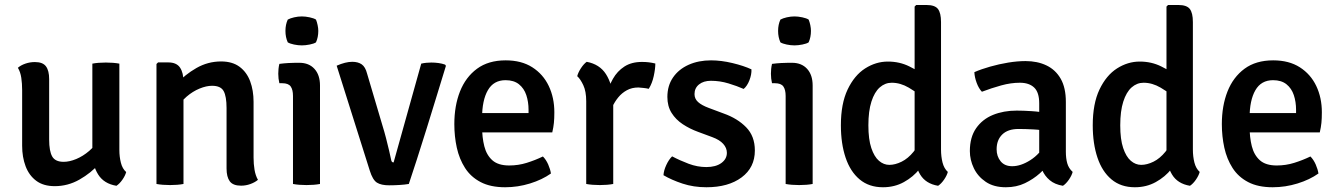

<svg xmlns="http://www.w3.org/2000/svg" viewBox="-20 -756 5499 789"><path d="M470.5 -140Q470.5 -112 476.8 -87.2Q483 -62.5 498.5 -49Q494.5 -34 483 -17.5Q471.5 -1 458.5 7.5Q407 -1 383.2 -39.2Q359.5 -77.5 359.5 -128V-494.5Q383 -499 415 -499Q446 -499 470.5 -494.5ZM71 -386Q71 -412.5 67.5 -436.2Q64 -460 53.5 -477.5Q65.5 -488 84.2 -494.5Q103 -501 123.5 -501Q156 -501 169 -483.2Q182 -465.5 182 -431V-182.5Q182 -135 194.5 -113Q207 -91 241.5 -91Q265.5 -91 293.2 -102.5Q321 -114 346.5 -135.8Q372 -157.5 387.5 -187.5V-83Q354 -45 306.5 -18Q259 9 205 9Q158.5 9 129 -13Q99.5 -35 85.2 -72.8Q71 -110.5 71 -157Z M671.5 -499.5Q705.5 -499.5 719.8 -478.2Q734 -457 734 -420V0Q710.5 4.5 679 4.5Q647.5 4.5 623 0V-493L629.5 -499.5ZM1022 -108.5Q1022 -82 1026 -58.2Q1030 -34.5 1040 -17Q1027.5 -6.5 1009 0.2Q990.5 7 970.5 7Q937.5 7 924.2 -11Q911 -29 911 -63.5V-312Q911 -360 899 -381.8Q887 -403.5 851.5 -403.5Q828 -403.5 800 -392Q772 -380.5 747 -359Q722 -337.5 706 -307V-411.5Q740 -449.5 787.2 -476.5Q834.5 -503.5 888.5 -503.5Q935 -503.5 964.5 -481.5Q994 -459.5 1008 -422Q1022 -384.5 1022 -337.5Z M1295 0Q1271 4.5 1239.5 4.5Q1208 4.5 1184 0V-361.5Q1184 -387.5 1174.5 -400.8Q1165 -414 1140 -414H1128Q1123.5 -433 1123.5 -453Q1123.5 -462.5 1124.5 -472.8Q1125.5 -483 1128 -493.5Q1147.5 -496 1165.5 -497Q1183.5 -498 1195 -498H1210Q1249.5 -498 1272.2 -473Q1295 -448 1295 -404.5ZM1153 -629Q1153 -655 1162.5 -675.5Q1172.5 -681 1188.8 -684.8Q1205 -688.5 1220.5 -688.5Q1235 -688.5 1252.5 -684.8Q1270 -681 1278.5 -675.5Q1282.5 -666 1285.2 -653Q1288 -640 1288 -629Q1288 -603 1278.5 -582Q1270.5 -576.5 1252.8 -573Q1235 -569.5 1220.5 -569.5Q1205 -569.5 1188.2 -573Q1171.5 -576.5 1162.5 -582Q1153 -603 1153 -629Z M1711 -494.5Q1721.5 -497 1732 -498Q1742.5 -499 1752.5 -499Q1767 -499 1781.8 -497Q1796.5 -495 1809 -490.5L1812.5 -485.5Q1795 -428.5 1774.5 -361.5Q1754 -294.5 1733 -227Q1712 -159.5 1693 -100.5Q1674 -41.5 1660 0Q1642 3 1620.8 4.2Q1599.5 5.5 1579 5.5Q1546.5 5.5 1529 -5.5Q1511.5 -16.5 1499.5 -55L1363.5 -486Q1381.5 -494 1397.5 -498Q1413.5 -502 1427.5 -502Q1451.5 -502 1466.5 -491.5Q1481.5 -481 1488.5 -453.5L1552 -239Q1559.5 -215 1566.5 -187.8Q1573.5 -160.5 1579.2 -136.2Q1585 -112 1588 -96.5Q1590 -88.5 1597.5 -88.5Z M1916.5 -212V-291.5H2152V-304.5Q2152 -337.5 2142.8 -365.2Q2133.5 -393 2112.5 -409.8Q2091.5 -426.5 2057.5 -426.5Q2008.5 -426.5 1984.8 -385.2Q1961 -344 1961 -271V-237Q1961 -191.5 1970.2 -155Q1979.5 -118.5 2003.5 -97.2Q2027.5 -76 2072.5 -76Q2110 -76 2144.5 -86.8Q2179 -97.5 2211 -113Q2224 -100 2232.8 -80Q2241.5 -60 2244 -43Q2208 -17.5 2158 -2Q2108 13.5 2056 13.5Q1995.5 13.5 1955 -7.8Q1914.5 -29 1891 -65.8Q1867.5 -102.5 1857.2 -149Q1847 -195.5 1847 -246Q1847 -321 1870.2 -380Q1893.5 -439 1940.2 -473.5Q1987 -508 2058 -508Q2123 -508 2167.5 -479.5Q2212 -451 2235 -402.8Q2258 -354.5 2258 -294.5Q2258 -269 2256.2 -251.2Q2254.5 -233.5 2249.5 -212Z M2673 -495Q2673 -473.5 2666.5 -443.5Q2660 -413.5 2646 -391Q2635.5 -393.5 2625 -394.5Q2614.5 -395.5 2603.5 -396.5Q2576.5 -396.5 2556 -385.2Q2535.5 -374 2520.8 -356Q2506 -338 2495.8 -315.8Q2485.5 -293.5 2478 -271.5L2462.5 -291Q2464 -327 2472.5 -364Q2481 -401 2498.8 -432.2Q2516.5 -463.5 2545.8 -482.5Q2575 -501.5 2618 -501.5Q2633 -501.5 2645.8 -500Q2658.5 -498.5 2673 -495ZM2352 -443Q2356 -458.5 2367.5 -476Q2379 -493.5 2391 -502Q2444 -492 2470 -451.5Q2496 -411 2500 -349.5V0Q2476 4.5 2445 4.5Q2413.5 4.5 2389 0V-340Q2389 -380.5 2377 -406Q2365 -431.5 2352 -443Z M2706.5 -36Q2707.5 -55 2718 -77.8Q2728.5 -100.5 2742 -113.5Q2774 -96.5 2810 -83Q2846 -69.5 2882.5 -69.5Q2921.5 -69.5 2944.2 -86Q2967 -102.5 2967 -128Q2967 -148 2952 -164.8Q2937 -181.5 2907 -192.5L2849 -214Q2814.5 -226.5 2785.8 -245.5Q2757 -264.5 2739.8 -292Q2722.5 -319.5 2722.5 -357.5Q2722.5 -404 2745.8 -437.8Q2769 -471.5 2809.8 -489.8Q2850.5 -508 2902 -508Q2943.5 -508 2990.2 -496.8Q3037 -485.5 3068 -471Q3069 -450.5 3059.8 -426.5Q3050.5 -402.5 3036 -390.5Q3009 -402.5 2973.8 -413.2Q2938.5 -424 2901.5 -424Q2871 -424 2852.5 -409Q2834 -394 2834 -369.5Q2834 -350 2848.5 -336.8Q2863 -323.5 2892.5 -312.5L2954 -289.5Q3010.5 -269.5 3046.2 -233Q3082 -196.5 3082 -137.5Q3082 -67.5 3027.5 -27Q2973 13.5 2883 13.5Q2830 13.5 2784.8 -1.5Q2739.5 -16.5 2706.5 -36Z M3319.5 0Q3295.5 4.5 3264 4.5Q3232.5 4.5 3208.5 0V-361.5Q3208.5 -387.5 3199 -400.8Q3189.5 -414 3164.5 -414H3152.5Q3148 -433 3148 -453Q3148 -462.5 3149 -472.8Q3150 -483 3152.5 -493.5Q3172 -496 3190 -497Q3208 -498 3219.5 -498H3234.5Q3274 -498 3296.8 -473Q3319.5 -448 3319.5 -404.5ZM3177.5 -629Q3177.5 -655 3187 -675.5Q3197 -681 3213.2 -684.8Q3229.5 -688.5 3245 -688.5Q3259.5 -688.5 3277 -684.8Q3294.5 -681 3303 -675.5Q3307 -666 3309.8 -653Q3312.5 -640 3312.5 -629Q3312.5 -603 3303 -582Q3295 -576.5 3277.2 -573Q3259.5 -569.5 3245 -569.5Q3229.5 -569.5 3212.8 -573Q3196 -576.5 3187 -582Q3177.5 -603 3177.5 -629Z M3847 -141Q3847 -113 3853.2 -88.2Q3859.5 -63.5 3875 -49.5Q3871 -34.5 3859.5 -17.8Q3848 -1 3835 7.5Q3784 -1 3761.2 -39Q3738.5 -77 3738.5 -127V-729L3745 -735.5H3787Q3822 -735.5 3834.5 -719Q3847 -702.5 3847 -665.5ZM3435.5 -241Q3435.5 -330 3463.2 -388.2Q3491 -446.5 3535.2 -474.8Q3579.5 -503 3628.5 -503Q3677 -503 3717 -483Q3757 -463 3791.5 -438.5L3778 -353Q3749 -375.5 3714.5 -395.8Q3680 -416 3644.5 -416Q3617 -416 3595.2 -396.8Q3573.5 -377.5 3561 -338.5Q3548.5 -299.5 3548.5 -241Q3548.5 -183.5 3560.5 -147.8Q3572.5 -112 3592 -95.2Q3611.5 -78.5 3634.5 -78.5Q3658.5 -78.5 3685 -91.5Q3711.5 -104.5 3734.5 -132.8Q3757.5 -161 3770.5 -207.5L3793.5 -129Q3785 -94.5 3759 -61.8Q3733 -29 3694.5 -7.8Q3656 13.5 3608.5 13.5Q3551 13.5 3512.5 -18.8Q3474 -51 3454.8 -108.5Q3435.5 -166 3435.5 -241Z M3965.5 -135Q3965.5 -192 3991.2 -229Q4017 -266 4060.5 -283.8Q4104 -301.5 4158 -301.5Q4185 -301.5 4220.2 -299.2Q4255.5 -297 4285.5 -290V-216.5Q4259.5 -222.5 4226.5 -224.2Q4193.5 -226 4165.5 -226Q4122 -226 4098.8 -203.5Q4075.5 -181 4075.5 -142.5Q4075.5 -113.5 4092 -93.2Q4108.5 -73 4139.5 -73Q4175 -73 4214.2 -98Q4253.5 -123 4280.5 -170.5L4297 -88.5Q4279 -67 4252.8 -43.5Q4226.5 -20 4191.8 -3.2Q4157 13.5 4113.5 13.5Q4063.5 13.5 4030.8 -8.8Q3998 -31 3981.8 -65Q3965.5 -99 3965.5 -135ZM4388 -49.5Q4384 -34.5 4372.5 -17.8Q4361 -1 4348 7.5Q4314.5 2 4293.8 -15.5Q4273 -33 4262.8 -57.2Q4252.5 -81.5 4250.5 -108V-331.5Q4250.5 -376.5 4229.8 -396.2Q4209 -416 4171 -416Q4134 -416 4094.2 -405Q4054.5 -394 4015 -379Q4002 -392.5 3993.5 -415.5Q3985 -438.5 3984 -459.5Q4012.5 -472 4048.8 -482.2Q4085 -492.5 4123 -498.8Q4161 -505 4194.5 -505Q4243 -505 4280.2 -487.2Q4317.5 -469.5 4338.8 -432.5Q4360 -395.5 4360 -337V-132.5Q4360 -105 4365.8 -84.8Q4371.5 -64.5 4388 -49.5Z M4882 -141Q4882 -113 4888.2 -88.2Q4894.5 -63.5 4910 -49.5Q4906 -34.5 4894.5 -17.8Q4883 -1 4870 7.5Q4819 -1 4796.2 -39Q4773.5 -77 4773.5 -127V-729L4780 -735.5H4822Q4857 -735.5 4869.5 -719Q4882 -702.5 4882 -665.5ZM4470.5 -241Q4470.5 -330 4498.2 -388.2Q4526 -446.5 4570.2 -474.8Q4614.5 -503 4663.5 -503Q4712 -503 4752 -483Q4792 -463 4826.5 -438.5L4813 -353Q4784 -375.5 4749.5 -395.8Q4715 -416 4679.5 -416Q4652 -416 4630.2 -396.8Q4608.5 -377.5 4596 -338.5Q4583.5 -299.5 4583.5 -241Q4583.5 -183.5 4595.5 -147.8Q4607.5 -112 4627 -95.2Q4646.5 -78.5 4669.5 -78.5Q4693.5 -78.5 4720 -91.5Q4746.5 -104.5 4769.5 -132.8Q4792.5 -161 4805.5 -207.5L4828.5 -129Q4820 -94.5 4794 -61.8Q4768 -29 4729.5 -7.8Q4691 13.5 4643.5 13.5Q4586 13.5 4547.5 -18.8Q4509 -51 4489.8 -108.5Q4470.5 -166 4470.5 -241Z M5070.5 -212V-291.5H5306V-304.5Q5306 -337.5 5296.8 -365.2Q5287.5 -393 5266.5 -409.8Q5245.5 -426.5 5211.5 -426.5Q5162.5 -426.5 5138.8 -385.2Q5115 -344 5115 -271V-237Q5115 -191.5 5124.2 -155Q5133.5 -118.5 5157.5 -97.2Q5181.5 -76 5226.5 -76Q5264 -76 5298.5 -86.8Q5333 -97.5 5365 -113Q5378 -100 5386.8 -80Q5395.5 -60 5398 -43Q5362 -17.5 5312 -2Q5262 13.5 5210 13.5Q5149.5 13.5 5109 -7.8Q5068.5 -29 5045 -65.8Q5021.5 -102.5 5011.2 -149Q5001 -195.5 5001 -246Q5001 -321 5024.2 -380Q5047.5 -439 5094.2 -473.5Q5141 -508 5212 -508Q5277 -508 5321.5 -479.5Q5366 -451 5389 -402.8Q5412 -354.5 5412 -294.5Q5412 -269 5410.2 -251.2Q5408.5 -233.5 5403.5 -212Z"/></svg>

Font: Signika Negative Medium
Style: Regular
Weight: 500
Designer: Anna Giedry
Foundry: Anna Giedry
Version: Version 2.001